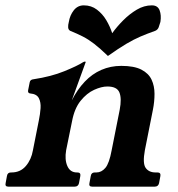

<svg xmlns="http://www.w3.org/2000/svg" viewBox="-47 -697 666 717"><path d="M-16 0Q-29 0 -26 -13L-21 -40Q-19 -53 -6 -53H-4Q29 -53 49.5 -77Q70 -101 76 -136L98 -247Q103 -271 104.5 -293Q106 -315 98 -330.5Q90 -346 66 -348Q56 -349 58 -360L64 -390Q66 -400 78 -401Q144 -411 193 -431Q242 -451 262 -464Q267 -467 270 -467H271Q273 -467 273 -465L221 -322Q242 -363 269.5 -392Q297 -421 331.5 -436Q366 -451 406 -451Q454 -451 481 -437Q508 -423 519 -399.5Q530 -376 530 -346.5Q530 -317 524 -287L494 -136Q485 -87 497 -70Q509 -53 534 -53H541Q554 -53 552 -40L547 -13Q544 0 531 0H297Q284 0 287 -13L292 -40Q294 -53 307 -53H313Q332 -53 346.5 -70Q361 -87 370 -136L400 -287Q408 -329 399 -351.5Q390 -374 354 -374Q332 -374 304.5 -361.5Q277 -349 254 -320.5Q231 -292 222 -244L200 -136Q194 -101 204.5 -77Q215 -53 240 -53H242Q255 -53 253 -40L248 -13Q245 0 232 0ZM372 -573Q390 -598 413.5 -621.5Q437 -645 464 -661Q491 -677 520 -677Q542 -677 549 -658.5Q556 -640 552 -615Q549 -604 545.5 -595Q542 -586 533 -582Q502 -571 477.5 -560.5Q453 -550 425 -533.5Q397 -517 356 -488Q326 -517 304.5 -533.5Q283 -550 262.5 -560.5Q242 -571 215 -582Q208 -586 207.5 -595Q207 -604 210 -615Q214 -640 228.5 -658.5Q243 -677 266 -677Q294 -677 315 -661Q336 -645 350 -621.5Q364 -598 372 -573Z"/></svg>

Font: Young Serif Light
Style: Italic
Weight: 300
Italic angle: -10.979°
Designer: Bastien Sozeau
Foundry: NBR — Bastien Sozeau
Version: Version 5.001